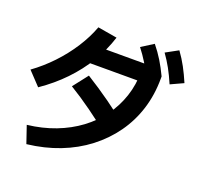

<svg xmlns="http://www.w3.org/2000/svg" viewBox="-153 -1024 1306 1260"><g transform="rotate(20 500.0 -394.0)"><path d="M116 -53Q221 -65 311 -99.5Q401 -134 473 -187.5Q545 -241 596 -311Q647 -381 674.5 -463.5Q702 -546 702 -639L759 -575H325V-695H813L839 -654V-639Q839 -526 807.5 -425.5Q776 -325 716 -241Q656 -157 572 -92.5Q488 -28 383.5 12.5Q279 53 157 67ZM15 -402Q87 -454 150.5 -521Q214 -588 262.5 -663.5Q311 -739 339 -815L474 -792Q444 -697 391.5 -610.5Q339 -524 266.5 -448.5Q194 -373 102 -310ZM633 -159Q545 -230 464.5 -288Q384 -346 308 -392L389 -496Q476 -442 558 -383.5Q640 -325 714 -263ZM751 -607Q724 -661 698 -703.5Q672 -746 640 -787L724 -840Q759 -797 786.5 -752Q814 -707 839 -654ZM906 -623Q882 -679 858 -722.5Q834 -766 804 -808L890 -855Q922 -811 947 -764.5Q972 -718 995 -664Z"/></g></svg>

Font: M PLUS 1 Code
Style: Bold
Weight: 700
Designer: Coji Morishita
Foundry: UNDERFOREST DESIGN
Version: Version 1.002